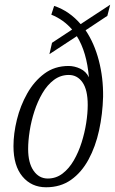

<svg xmlns="http://www.w3.org/2000/svg" viewBox="-20 -782 486 812"><path d="M175 10Q113 10 75 -35.5Q37 -81 37 -164Q37 -217 51.5 -276Q66 -335 95 -386.5Q124 -438 167.5 -470.5Q211 -503 270 -503Q295 -503 319.5 -491.5Q344 -480 356 -455Q347 -562 305 -629L189 -553L200 -601L285 -657Q249 -699 197 -720L209 -757Q242 -746 270 -726.5Q298 -707 321 -680L446 -762L434 -715L342 -654Q379 -599 398 -526Q417 -453 416 -373Q414 -299 399 -230.5Q384 -162 354.5 -107.5Q325 -53 280.5 -21.5Q236 10 175 10ZM182 -27Q217 -27 244.5 -48Q272 -69 292 -103.5Q312 -138 325 -179Q338 -220 344.5 -261.5Q351 -303 351 -338Q351 -402 329 -433.5Q307 -465 271 -465Q236 -465 208 -444Q180 -423 159.5 -388Q139 -353 125.5 -311.5Q112 -270 105.5 -228Q99 -186 99 -152Q99 -93 122 -60Q145 -27 182 -27Z"/></svg>

Font: Noto Serif ExtraCondensed Light
Style: Italic
Weight: 300
Width: 2
Italic angle: -12°
Designer: Monotype Design Team
Foundry: Monotype Imaging Inc.
Version: Version 2.014; ttfautohint (v1.8.4.7-5d5b)